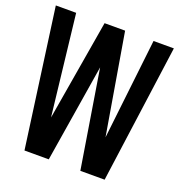

<svg xmlns="http://www.w3.org/2000/svg" viewBox="-127 -807 854 914"><g transform="rotate(20 300.0 -350.0)"><path d="M97 0 1 -700H104L162 -191L248 -700H352L438 -191L496 -700H599L503 0H380L300 -495L220 0Z"/></g></svg>

Font: DM Mono Medium
Style: Regular
Weight: 500
Designer: Colophon Foundry
Foundry: Colophon Foundry
Version: Version 1.000; ttfautohint (v1.8.2.53-6de2)